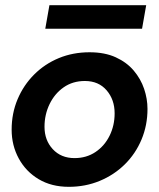

<svg xmlns="http://www.w3.org/2000/svg" viewBox="-20 -710 615 742"><path d="M246 12Q179 12 129.5 -17.5Q80 -47 52.5 -97.5Q25 -148 25 -209Q25 -272 48 -326.5Q71 -381 112 -422Q153 -463 207.5 -485.5Q262 -508 326 -508Q385 -508 427.5 -488.5Q470 -469 497 -437Q524 -405 537 -366.5Q550 -328 550 -289Q550 -226 527 -171Q504 -116 462.5 -75Q421 -34 365.5 -11Q310 12 246 12ZM268 -99Q314 -99 349 -122.5Q384 -146 403.5 -185.5Q423 -225 423 -272Q423 -325 392 -361Q361 -397 308 -397Q261 -397 226 -372.5Q191 -348 171.5 -307.5Q152 -267 152 -220Q152 -168 184 -133.5Q216 -99 268 -99ZM155 -599 171 -690H545L529 -599Z"/></svg>

Font: Rethink Sans
Style: Bold Italic
Weight: 700
Italic angle: -10°
Designer: The Rethink Sans project authors (Hans Thiessen). DM Sans designed by Colophon Foundry.
Foundry: Rethink Communications LLC
Version: Version 1.001